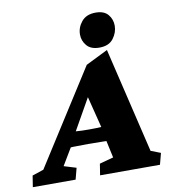

<svg xmlns="http://www.w3.org/2000/svg" viewBox="-132 -853 835 928"><g transform="rotate(-10 286.0 -389.0)"><path d="M-45.9 0 -37.1 -55.7 18.6 -74.2 313.5 -537.1 421.9 -590.8 544.9 -74.2 592.8 -55.7 578.1 0H284.2L293 -55.7L361.3 -74.2L336.9 -186.5L332 -222.7L279.3 -431.6L307.6 -410.2L204.1 -227.5L192.4 -198.2L118.2 -74.2L178.7 -55.7L164.1 0ZM146.5 -156.2 165 -232.4Q187.5 -231.4 209.5 -229.5Q231.4 -227.5 271.5 -227.5Q310.5 -227.5 335.4 -229.5Q360.4 -231.4 381.8 -232.4L363.3 -157.2Q354.5 -157.2 329.6 -158.2Q304.7 -159.2 253.9 -159.2Q203.1 -159.2 178.7 -158.2Q154.3 -157.2 146.5 -156.2ZM388.7 -608.4Q346.7 -608.4 326.7 -632.3Q306.6 -656.2 306.6 -686.5Q306.6 -721.7 330.1 -750Q353.5 -778.3 399.4 -778.3Q440.4 -778.3 460 -754.9Q479.5 -731.4 479.5 -700.2Q479.5 -667 457.5 -637.7Q435.5 -608.4 388.7 -608.4Z"/></g></svg>

Font: Crimson Pro Black
Style: Italic
Weight: 900
Italic angle: -12°
Designer: Jacques Le Bailly
Foundry: Baron von Fonthausen
Version: Version 1.003